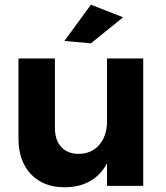

<svg xmlns="http://www.w3.org/2000/svg" viewBox="-20 -785 700 811"><path d="M500 -712 364 -602 252 -612 364 -765ZM432 -538H585V0H432V-95Q377 6 252 6Q163 6 110.5 -49.5Q58 -105 58 -200V-538H212V-244Q212 -193 239 -164Q266 -135 313 -135Q368 -136 400 -174Q432 -212 432 -272Z"/></svg>

Font: Montserrat-Arabic SemiBold
Style: Regular
Weight: 600
Designer: Mohamed Gaber
Foundry: Kief Type Foundry
Version: Version 5.008;PS 005.008;hotconv 1.0.88;makeotf.lib2.5.64775